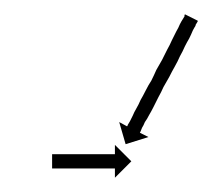

<svg xmlns="http://www.w3.org/2000/svg" viewBox="-20 -562 314 269"><path d="M54 -346Q55 -346 55.5 -346Q56 -346 57 -346Q58 -346 59 -346Q60 -346 61 -346Q62 -346 63.5 -346Q65 -346 67 -346Q68 -346 70 -346Q72 -346 73 -346Q75 -346 77 -346Q79 -346 81 -346Q83 -346 85 -346Q87 -346 89 -346Q91 -346 93 -346Q95 -346 97 -346Q99 -346 101 -346Q103 -346 105 -346Q107 -346 109 -346Q111 -346 113 -346Q115 -346 116.5 -346Q118 -346 120 -346Q122 -346 123.5 -346Q125 -346 127 -346Q128 -346 129.5 -346Q131 -346 132 -346Q134 -346 135 -346Q136 -346 137 -346Q137 -346 138 -346Q139 -346 140 -346Q140 -346 140 -346Q140 -346 141 -346V-359L164 -336L141 -313V-326Q140 -326 140 -326Q140 -326 140 -326Q139 -326 138 -326Q137 -326 137 -326Q136 -326 135 -326Q134 -326 132 -326Q131 -326 129.5 -326Q128 -326 127 -326Q125 -326 123.5 -326Q122 -326 120 -326Q118 -326 116.5 -326Q115 -326 113 -326Q111 -326 109 -326Q107 -326 105 -326Q103 -326 101 -326Q99 -326 97 -326Q95 -326 93 -326Q91 -326 89 -326Q87 -326 85 -326Q83 -326 81 -326Q79 -326 77 -326Q75 -326 73 -326Q72 -326 70 -326Q68 -326 67 -326Q65 -326 63.5 -326Q62 -326 61 -326Q60 -326 59 -326Q58 -326 57 -326Q56 -326 55.5 -326Q55 -326 54 -326Q54 -326 53.5 -326Q53 -326 53 -326V-346Q53 -346 53.5 -346Q54 -346 54 -346ZM257 -532Q256 -530 254 -527V-526Q252 -523 250 -519Q248 -514 245 -508Q242 -503 239 -497Q236 -490 232 -483Q229 -476 225 -469Q221 -462 217 -454Q213 -447 209 -440Q206 -433 202 -426Q198 -418 195 -412Q192 -406 189 -401Q186 -395 183 -391Q181 -386 179 -383Q178 -380 177 -378Q177 -378 176 -376L188 -370L156 -360L147 -391L158 -385Q159 -386 159 -387Q160 -389 162 -392Q164 -396 166 -400Q168 -405 171 -410Q174 -415 177 -422Q180 -427 184 -435Q188 -443 192 -449Q196 -457 199 -464Q203 -471 207 -478Q211 -486 214 -492Q218 -499 221 -506Q224 -512 227 -518Q230 -523 232 -528Q234 -532 236 -535Q238 -538 239 -540H238Q239 -541 239 -542L257 -533Q257 -533 257 -532Z"/></svg>

Font: FRB American Cursive Just Arrows Thin
Style: Italic
Weight: 100
Italic angle: -25°
Version: Version 2.0;Modular Font Editor K font №1